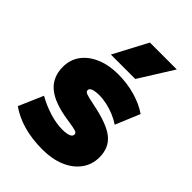

<svg xmlns="http://www.w3.org/2000/svg" viewBox="-227 -876 995 995"><g transform="rotate(45 270.5 -379.0)"><path d="M270.5 14Q193 14 130.8 -3.8Q68.5 -21.5 21.5 -55L79.5 -189Q125.5 -163 175.8 -147.5Q226 -132 268.5 -132Q301 -132 317.2 -138.8Q333.5 -145.5 333.5 -159Q333.5 -170.5 318 -175.2Q302.5 -180 254.5 -187Q145 -203 93.8 -246Q42.5 -289 42.5 -364Q42.5 -417.5 72 -457Q101.5 -496.5 153.5 -518.2Q205.5 -540 273.5 -540Q339.5 -540 399 -522.8Q458.5 -505.5 500.5 -476L444.5 -342Q422 -357.5 394 -369.2Q366 -381 336.5 -387.5Q307 -394 280.5 -394Q252 -394 235.2 -387.8Q218.5 -381.5 218.5 -370Q218.5 -359 231.8 -353.5Q245 -348 294.5 -338Q411.5 -315 460 -276.2Q508.5 -237.5 508.5 -167Q508.5 -112.5 478.2 -71.8Q448 -31 394.5 -8.5Q341 14 270.5 14ZM173.5 -585 272.5 -772H469.5L352.5 -585Z"/></g></svg>

Font: Geologica Thin Roman Black
Style: Regular
Weight: 900
Version: Version 1.010;gftools[0.9.28]